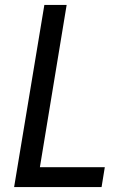

<svg xmlns="http://www.w3.org/2000/svg" viewBox="-20 -755 540 775"><path d="M37 0 159 -735H249L141 -80H403L390 0Z"/></svg>

Font: Iosevka SS04 Medium Oblique
Style: Regular
Weight: 500
Italic angle: -9°
Monospace: yes
Designer: Belleve Invis
Foundry: Belleve Invis
Version: Version 19.0.0; ttfautohint (v1.8.4)